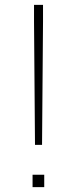

<svg xmlns="http://www.w3.org/2000/svg" viewBox="-20 -757 315 790"><path d="M157 -668V-737H120V-668L124 -161H153ZM162 -38H114V13H162Z"/></svg>

Font: Spoqa Han Sans Neo Thin
Style: Regular
Weight: 100
Designer: [Spoqa Han Sans Neo] Dong-huui Kim  Younghwa Kang  Yujin Lee  [Noto Sans] Ryoko NISHIZUKA  (kana & ideographs); Paul D. 
Foundry: Spoqa (http://www.spoqa-han-sans.com)
Version: Version 1.100;hotconv 1.0.109;makeotfexe 2.5.65596